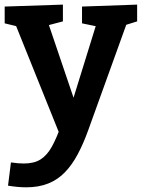

<svg xmlns="http://www.w3.org/2000/svg" viewBox="-26 -558 606 820"><path d="M8.3 235 20.7 135.7Q36.7 138 50.5 139.2Q64.3 140.3 76 140.3Q119.7 140.3 147.3 122.8Q175 105.3 195.3 68.7Q215.7 32 236.3 -26L231 21L39 -456.3L52 -444.3L-6 -458.3V-530L242.7 -538.3V-466.7L172.7 -448.3L179.7 -460.3L306.7 -85.7L273.3 -93L386.3 -457.7L393.3 -444L324.3 -458.3V-530L559.7 -538.3V-466.7L496.7 -447L515.7 -459L350.7 -1.7Q330 55.7 306 100.7Q282 145.7 251.7 177.3Q221.3 209 180.5 225.5Q139.7 242 85.7 242Q51.3 242 8.3 235Z"/></svg>

Font: Bitter Thin
Style: Regular
Weight: 100
Designer: Sol Matas, and Bitter project Authors
Foundry: Sol Matas
Version: Version 2.002